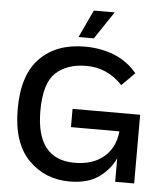

<svg xmlns="http://www.w3.org/2000/svg" viewBox="-61 -974 898 1047"><g transform="rotate(5 388.0 -450.0)"><path d="M607 -129Q580 -68 519.5 -24Q459 20 359 20Q223 20 133 -72.5Q43 -165 43 -350Q43 -536 133 -628Q223 -720 379 -720Q467 -720 540.5 -690.5Q614 -661 665 -599L594 -528Q512 -616 396 -616Q290 -616 228.5 -558.5Q167 -501 167 -350Q167 -84 377 -84Q477 -84 537.5 -135.5Q598 -187 606 -276H341V-376H711V0H607ZM410 -920H524L423 -769H339Z"/></g></svg>

Font: Moderustic Med
Style: Regular
Weight: 500
Designer: Tural Alisoy
Foundry: TAFT Foundry
Version: Version 2.110